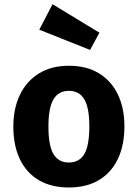

<svg xmlns="http://www.w3.org/2000/svg" viewBox="-20 -854 640 892"><path d="M300 -548.5Q382 -548.5 439.5 -513.5Q497 -478.5 527.5 -415.2Q558 -352 558 -267Q558 -178.5 527.2 -114.8Q496.5 -51 439 -17Q381.5 17 300 17Q219 17 161.2 -16.5Q103.5 -50 72.8 -113.5Q42 -177 42 -266Q42 -350.5 72.8 -414Q103.5 -477.5 161.2 -513Q219 -548.5 300 -548.5ZM300 -432Q251.5 -432 228.2 -392.2Q205 -352.5 205 -266Q205 -178 228.2 -138.5Q251.5 -99 300 -99Q348.5 -99 371.8 -138.5Q395 -178 395 -267Q395 -353 371.8 -392.5Q348.5 -432 300 -432ZM398.5 -622 162.5 -716 224 -834.5 442 -702Z"/></svg>

Font: Fira Code Light
Style: Bold
Weight: 700
Monospace: yes
Version: Version 5.002